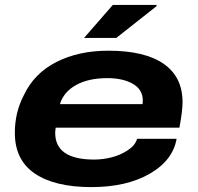

<svg xmlns="http://www.w3.org/2000/svg" viewBox="-20 -744 799 776"><path d="M319.8 -590.8 436 -724.1H612.8V-719.2L450.2 -590.8ZM349.1 12.2Q201.7 12.2 120.8 -42.5Q40 -97.2 40 -207Q40 -290 76.2 -358.9Q117.7 -447.3 207.5 -493.2Q297.4 -539.1 418 -539.1Q564.9 -539.1 641.4 -486.1Q717.8 -433.1 717.8 -331.1Q717.8 -295.4 705.1 -228H205.1Q203.1 -214.4 203.1 -207Q203.1 -99.1 360.8 -99.1Q395 -99.1 430.4 -107.9Q465.8 -116.7 496.1 -136.5Q526.4 -156.2 534.2 -183.1H693.8Q678.7 -95.7 585 -41.7Q491.2 12.2 349.1 12.2ZM222.2 -323.2H556.2Q557.1 -328.1 557.1 -337.9Q557.1 -381.8 517.3 -405Q477.5 -428.2 413.1 -428.2Q337.9 -428.2 287.6 -400.4Q237.3 -372.6 222.2 -323.2Z"/></svg>

Font: Archivo Expanded
Style: Bold Italic
Weight: 700
Width: 7
Italic angle: -10°
Designer: Hector Gatti
Foundry: Omnibus-Type
Version: Version 2.001